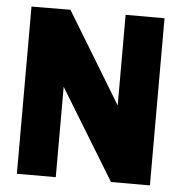

<svg xmlns="http://www.w3.org/2000/svg" viewBox="-50 -714 719 762"><g transform="rotate(5 310.0 -333.5)"><path d="M200 -360V0H45V-666L200 -667L420 -305V-666H575V0H420Z"/></g></svg>

Font: Epunda Sans Black
Style: Regular
Weight: 900
Designer: Simon Atzbach
Foundry: typofactur
Version: Version 2.204; ttfautohint (v1.8.4.7-5d5b)